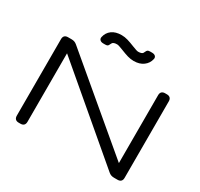

<svg xmlns="http://www.w3.org/2000/svg" viewBox="-193 -1214 1520 1459"><g transform="rotate(30 566.5 -484.0)"><path d="M132.8 -750H164.1Q178.7 -750 190.2 -745.8Q201.7 -741.7 212.4 -732.4L944.8 -115.7H945.8V-710.9Q945.8 -730 955.8 -740Q965.8 -750 984.9 -750H1000.5Q1019.5 -750 1029.5 -740Q1039.6 -730 1039.6 -710.9V-39.1Q1039.6 -20 1029.5 -10Q1019.5 0 1000.5 0H969.2Q954.6 0 943.1 -4.2Q931.6 -8.3 920.9 -17.6L188.5 -639.6H187.5V-39.1Q187.5 -20 177.5 -10Q167.5 0 148.4 0H132.8Q113.8 0 103.8 -10Q93.8 -20 93.8 -39.1V-710.9Q93.8 -730 103.8 -740Q113.8 -750 132.8 -750ZM352.5 -878.4Q361.3 -919.9 393.6 -943.8Q425.8 -967.8 479 -967.8Q505.9 -967.8 533.2 -959.7Q560.5 -951.7 596.7 -937Q618.7 -928.7 630.1 -924.8Q641.6 -920.9 649.4 -920.9Q666 -920.9 675.3 -924.6Q684.6 -928.2 688.2 -933.1Q691.9 -938 695.3 -946.8Q699.7 -957.5 705.8 -962.6Q711.9 -967.8 728 -967.8H744.6Q764.2 -967.8 774.2 -958Q784.2 -948.2 780.8 -932.6Q772 -892.1 738.5 -867.4Q705.1 -842.8 654.3 -842.8Q627.4 -842.8 600.1 -850.8Q572.8 -858.9 536.6 -873.5Q514.6 -881.8 503.2 -885.7Q491.7 -889.6 483.9 -889.6Q466.8 -889.6 457.5 -886Q448.2 -882.3 444.3 -877.2Q440.4 -872.1 436.5 -863.3Q432.6 -853 426.8 -847.9Q420.9 -842.8 405.3 -842.8H388.7Q369.1 -842.8 359.1 -852.8Q349.1 -862.8 352.5 -878.4Z"/></g></svg>

Font: Gyrochrome
Style: Regular
Weight: 400
Designer: David Moles
Foundry: David Moles
Version: Version 1.005;Glyphs 3.2.3 (3260)